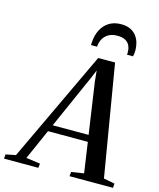

<svg xmlns="http://www.w3.org/2000/svg" viewBox="-210 -1082 978 1180"><g transform="rotate(15 279.0 -492.0)"><path d="M-70 0 -67.5 -27.5 -4.5 -40 329 -747 436.5 -747.5 555 -41 625.5 -27.5 623.5 0H347L349.5 -27.5L429 -40L401 -233H147.5L62 -40L151.5 -27.5L148.5 0ZM166 -275.5H394.5L347 -601L340 -670.5L315.5 -612ZM413 -984.5Q448 -984.5 472 -972.8Q496 -961 510.5 -941.8Q525 -922.5 531.5 -898.8Q538 -875 538 -850.5Q538 -838.5 536.5 -829.5Q535 -820.5 533 -812.5H495Q495.5 -816 495.8 -820.5Q496 -825 495.5 -833.5Q495 -853.5 486.8 -871Q478.5 -888.5 459.8 -899.2Q441 -910 408.5 -910Q374 -910 351.2 -896.2Q328.5 -882.5 317 -860.2Q305.5 -838 304.5 -812.5H266Q266 -818 266.2 -822.5Q266.5 -827 267 -834Q269.5 -875.5 286.8 -909.8Q304 -944 335.8 -964.2Q367.5 -984.5 413 -984.5Z"/></g></svg>

Font: Merriweather 96pt Medium
Style: Italic
Weight: 500
Italic angle: -7.8°
Version: Version 2.101